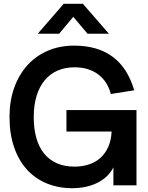

<svg xmlns="http://www.w3.org/2000/svg" viewBox="-20 -975 778 1010"><path d="M315 -955H416L553 -797.5H440.5L365.5 -886.5L291 -797.5H178.5ZM576.5 -95Q564.5 -69.5 543.2 -49Q522 -28.5 494 -14.2Q466 0 432 7.5Q398 15 360.5 15Q286 15 225 -10.5Q164 -36 120.8 -84Q77.5 -132 53.8 -201.8Q30 -271.5 30 -360Q30 -444.5 54.8 -513.5Q79.5 -582.5 124 -631.8Q168.5 -681 231.2 -708Q294 -735 369.5 -735Q493.5 -735 572.5 -676.5Q651.5 -618 686 -500L563 -480.5Q545.5 -547.5 495.8 -584.2Q446 -621 373 -621Q322.5 -621 282.5 -603.5Q242.5 -586 214.8 -552.2Q187 -518.5 172.2 -470Q157.5 -421.5 157.5 -359Q157.5 -297.5 171.2 -249Q185 -200.5 212.2 -167Q239.5 -133.5 279.5 -116Q319.5 -98.5 372 -98.5Q413.5 -98.5 448.5 -110.2Q483.5 -122 509 -145.2Q534.5 -168.5 549.8 -203Q565 -237.5 567 -283H329.5V-396H698V0H576.5Z"/></svg>

Font: Vela Sans Bd
Style: Bold
Weight: 700
Designer: Principal design: Mikhail Sharanda - project Manrope.
Design modification: Ravid Balaliev
Foundry: Mikhail Sharanda
Version: Version 1.001